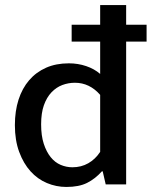

<svg xmlns="http://www.w3.org/2000/svg" viewBox="-20 -731 601 761"><path d="M377 -711H480V-633H561V-566H480V0H399L387 -52H384Q357 -22 325 -6Q293 10 243 10Q203 10 166 -5.5Q129 -21 101 -52Q73 -83 56 -129Q39 -175 39 -235Q39 -291 53.5 -336Q68 -381 95.5 -413Q123 -445 162.5 -462.5Q202 -480 253 -480Q289 -480 321.5 -469Q354 -458 377 -438V-566H264V-633H377ZM377 -355Q335 -403 277 -403Q251 -403 227 -394Q203 -385 184 -365Q165 -345 154 -314Q143 -283 143 -238Q143 -193 153.5 -161Q164 -129 181 -108Q198 -87 220.5 -77.5Q243 -68 267 -68Q302 -68 330 -84Q358 -100 377 -129Z"/></svg>

Font: Mukta Malar Medium
Style: Regular
Weight: 500
Designer: Aadarsh Rajan, Girish Dalvi, Yashodeep Gholap
Foundry: Ek Type
Version: Version 2.538;PS 1.000;hotconv 16.6.51;makeotf.lib2.5.65220;